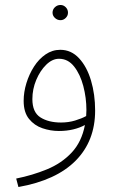

<svg xmlns="http://www.w3.org/2000/svg" viewBox="-20 -521 468 771"><path d="M54 230 45 196Q110 183 168.5 159Q227 135 267.5 92Q308 49 321 -19Q301 -8 274.5 -1.5Q248 5 216 5Q183 5 150.5 -6Q118 -17 96.5 -43.5Q75 -70 75 -116Q75 -151 86 -187Q97 -223 116.5 -253.5Q136 -284 163 -302.5Q190 -321 222 -321Q266 -321 297.5 -287Q329 -253 345.5 -197.5Q362 -142 362 -77Q362 45 284 124Q206 203 54 230ZM110 -123Q110 -70 142.5 -49.5Q175 -29 225 -29Q255 -29 281.5 -37Q308 -45 326 -55Q327 -67 327 -79Q327 -128 314.5 -175.5Q302 -223 277.5 -254Q253 -285 217 -285Q190 -285 165.5 -261Q141 -237 125.5 -200Q110 -163 110 -123ZM223 -440Q210 -440 200.5 -449Q191 -458 191 -470Q191 -483 200.5 -492Q210 -501 223 -501Q235 -501 244 -492Q253 -483 253 -470Q253 -458 244 -449Q235 -440 223 -440Z"/></svg>

Font: Noto Sans Arabic UI SmCn XLt
Style: Regular
Weight: 200
Width: 4
Designer: Monotype Design Team, Nadine Chahine and Nizar Qandah
Foundry: Monotype Imaging Inc.
Version: Version 2.010; ttfautohint (v1.8.4.7-5d5b)